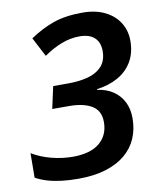

<svg xmlns="http://www.w3.org/2000/svg" viewBox="-83 -789 714 865"><g transform="rotate(-10 274.5 -357.0)"><path d="M206 10Q163 10 127.5 5.5Q92 1 64 -7.5Q36 -16 12 -29L13 -141Q53 -117 102 -104.5Q151 -92 199 -92Q238 -92 268.5 -100.5Q299 -109 320 -126Q341 -143 352 -167Q363 -191 363 -222Q363 -274 325 -297Q287 -320 220 -320H144L166 -421H237Q283 -421 323 -431Q363 -441 388 -467Q413 -493 413 -538Q413 -578 389.5 -599.5Q366 -621 322 -621Q279 -621 238 -605Q197 -589 157 -561L111 -649Q164 -685 219.5 -704.5Q275 -724 353 -724Q413 -724 456 -702.5Q499 -681 521.5 -644.5Q544 -608 544 -562Q544 -507 520.5 -467Q497 -427 455 -403.5Q413 -380 358 -373V-370Q401 -364 431 -343.5Q461 -323 477 -291Q493 -259 493 -217Q493 -166 475 -124.5Q457 -83 421 -53Q385 -23 331.5 -6.5Q278 10 206 10Z"/></g></svg>

Font: Noto Sans Display SemiBold
Style: Italic
Weight: 600
Italic angle: -12°
Designer: Monotype Design Team
Foundry: Monotype Imaging Inc.
Version: Version 2.003